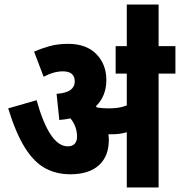

<svg xmlns="http://www.w3.org/2000/svg" viewBox="-20 -825 792 845"><path d="M459 -210Q459 -137 415 -97.5Q371 -58 289 -58Q228 -58 179 -84.5Q130 -111 90 -174.5Q50 -238 16 -348L141 -384Q198 -181 278 -181Q299 -181 309 -192.5Q319 -204 319 -223Q319 -247 311.5 -267Q304 -287 290 -304Q267 -299 241 -297L229 -412Q271 -415 290 -429Q309 -443 309 -466Q309 -511 257 -511Q216 -511 172 -487L130 -598Q163 -612 198.5 -622Q234 -632 280 -632Q360 -632 404 -587Q448 -542 448 -473Q448 -402 402 -357Q404 -355 407 -352Q431 -348 457 -348Q479 -348 498 -350.5Q517 -353 538 -361V-501H489V-622H752V-501H678V0H538V-243Q521 -238 504 -236Q487 -234 470 -234Q464 -234 457 -234Q459 -222 459 -210ZM538 -617V-805H678V-617Z"/></svg>

Font: Noto Sans Condensed ExtraBold
Style: Regular
Weight: 800
Width: 3
Designer: Monotype Design Team
Foundry: Monotype Imaging Inc.
Version: Version 2.013; ttfautohint (v1.8.4.7-5d5b)